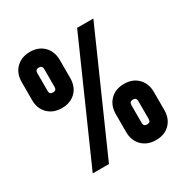

<svg xmlns="http://www.w3.org/2000/svg" viewBox="-177 -913 1041 1076"><g transform="rotate(-30 344.0 -375.0)"><path d="M161 -403Q105 -403 71 -437Q37 -471 37 -526V-642Q37 -698 71.5 -732Q106 -766 161 -766Q216 -766 250 -732Q284 -698 284 -642V-526Q284 -470 250 -436.5Q216 -403 161 -403ZM126 0 458 -750H563L231 0ZM161 -504Q183 -504 183 -526V-642Q183 -665 161 -665Q138 -665 138 -642V-526Q138 -504 161 -504ZM404 -107V-223Q404 -278 438 -312.5Q472 -347 528 -347Q583 -347 617 -313Q651 -279 651 -223V-107Q651 -52 617.5 -18Q584 16 528 16Q472 16 438 -18Q404 -52 404 -107ZM528 -85Q550 -85 550 -107V-223Q550 -246 528 -246Q505 -246 505 -223V-107Q505 -85 528 -85Z"/></g></svg>

Font: Mohave Bold
Style: Regular
Weight: 700
Designer: Gumpita Rahayu
Foundry: Tokotype
Version: Version 2.002;PS 002.002;hotconv 1.0.88;makeotf.lib2.5.64775